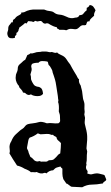

<svg xmlns="http://www.w3.org/2000/svg" viewBox="-20 -748 455 786"><path d="M316.4 18.6 274.4 16.6Q270.5 16.6 262.7 9.8Q254.9 2.9 252 3.9L239.3 -14.6Q235.4 -26.4 235.4 -37.1V-57.6Q230.5 -60.5 227.5 -66.4Q209 -62.5 204.6 -57.6Q200.2 -52.7 197.3 -50.8Q182.6 -50.8 169.9 -38.1Q165 -42 159.2 -39.6Q153.3 -37.1 147 -38.1Q140.6 -39.1 137.7 -40.5Q134.8 -42 129.9 -43.9Q124 -42 119.1 -43Q114.3 -43.9 106.4 -43Q100.6 -49.8 80.1 -57.6Q66.4 -66.4 49.8 -70.3Q30.3 -99.6 18.6 -120.1Q21.5 -128.9 19.5 -138.7Q16.6 -155.3 26.4 -169.9Q33.2 -187.5 44.4 -197.8Q55.7 -208 60.5 -212.4Q65.4 -216.8 71.3 -220.2Q77.1 -223.6 82.5 -231Q87.9 -238.3 96.2 -240.2Q104.5 -242.2 111.3 -242.7Q118.2 -243.2 127 -245.1Q135.7 -247.1 138.7 -248Q149.4 -252 171.9 -243.2Q184.6 -245.1 194.8 -243.7Q205.1 -242.2 218.8 -243.2Q226.6 -248 226.1 -253.9Q225.6 -259.8 225.6 -267.6Q225.6 -275.4 224.6 -279.3L220.7 -292Q222.7 -318.4 217.8 -330.1Q219.7 -338.9 218.8 -339.8Q217.8 -340.8 217.8 -344.2Q217.8 -347.7 216.8 -354.5Q215.8 -361.3 214.4 -370.1Q212.9 -378.9 210.4 -396Q208 -413.1 205.1 -422.4Q202.1 -431.6 200.7 -436.5Q199.2 -441.4 197.3 -446.3Q195.3 -451.2 194.8 -455.6Q194.3 -460 190.9 -465.8Q187.5 -471.7 185.5 -475.1Q183.6 -478.5 179.7 -481.4Q177.7 -484.4 177.2 -489.3Q176.8 -494.1 173.8 -496.1Q163.1 -498 152.8 -498Q142.6 -498 137.7 -491.2Q119.1 -491.2 111.3 -486.3Q106.4 -479.5 108.4 -472.7Q110.4 -465.8 109.4 -460.4Q108.4 -455.1 106.9 -451.2Q105.5 -447.3 104.5 -443.4Q107.4 -433.6 106.9 -427.7Q106.4 -421.9 111.8 -412.1Q117.2 -402.3 120.1 -399.4Q123 -396.5 128.4 -394.5Q133.8 -392.6 137.2 -392.6Q140.6 -392.6 147.5 -387.7Q154.3 -382.8 156.2 -364.3Q150.4 -354.5 133.8 -354.5Q117.2 -354.5 107.4 -361.3Q103.5 -361.3 101.6 -359.9Q99.6 -358.4 94.2 -359.9Q88.9 -361.3 85.4 -365.2Q82 -369.1 74.2 -369.1Q72.3 -376 67.9 -380.4Q63.5 -384.8 59.6 -389.6Q56.6 -399.4 55.2 -399.4Q53.7 -399.4 53.7 -400.4Q41 -418.9 44.9 -438.5Q44.9 -442.4 46.9 -446.8Q48.8 -451.2 50.8 -456.5Q52.7 -461.9 52.7 -467.3Q52.7 -472.7 54.7 -477.1Q56.6 -481.4 60.1 -484.4Q63.5 -487.3 67.4 -490.7Q71.3 -494.1 74.7 -497.6Q78.1 -501 83 -502.9Q85 -507.8 87.4 -512.2Q89.8 -516.6 91.8 -522.5Q95.7 -524.4 98.6 -525.4Q101.6 -526.4 103.5 -529.3Q112.3 -528.3 121.1 -531.7Q129.9 -535.2 138.2 -535.2Q146.5 -535.2 152.3 -537.1H166Q172.9 -537.1 178.7 -535.2Q184.6 -533.2 192.4 -535.2Q197.3 -534.2 202.6 -532.2Q208 -530.3 213.9 -533.2Q218.8 -527.3 231.9 -522Q245.1 -516.6 252.4 -504.9Q259.8 -493.2 263.7 -488.8Q267.6 -484.4 270.5 -478Q273.4 -471.7 276.9 -466.3Q280.3 -460.9 283.2 -455.6Q286.1 -450.2 290 -444.3Q293.9 -438.5 296.4 -432.6Q298.8 -426.8 303.7 -422.9Q300.8 -412.1 310.5 -397.5Q311.5 -393.6 312 -390.6Q312.5 -387.7 314.5 -381.3Q316.4 -375 317.4 -363.8Q318.4 -352.5 319.8 -345.2Q321.3 -337.9 322.8 -335Q324.2 -332 325.2 -326.2Q326.2 -320.3 325.7 -311Q325.2 -301.8 326.2 -295.4Q327.1 -289.1 326.2 -286.1Q325.2 -283.2 325.2 -279.3L328.1 -265.6Q328.1 -259.8 327.1 -253.9Q326.2 -248 327.1 -241.2Q328.1 -234.4 331.1 -224.1Q334 -213.9 335.4 -204.6Q336.9 -195.3 336.9 -188.5V-175.8Q336.9 -169.9 334 -140.6L336.9 -127.9Q335 -117.2 335 -90.8L333 -79.1Q335 -75.2 333.5 -71.3Q332 -67.4 332 -61.5Q332 -55.7 336.4 -50.8Q340.8 -45.9 336.9 -38.1Q350.6 -32.2 358.4 -35.2Q375 -40 386.2 -37.1Q397.5 -34.2 401.9 -33.2Q406.2 -32.2 408.2 -30.3Q413.1 -18.6 414.6 -14.2Q416 -9.8 409.2 -5.9Q402.3 -2 401.4 2.9Q375 7.8 355.5 7.8Q335.9 7.8 316.4 18.6ZM145.5 -198.2 134.8 -202.1Q118.2 -189.5 101.6 -184.6Q96.7 -179.7 95.7 -171.9Q94.7 -164.1 92.3 -153.3Q89.8 -142.6 90.8 -139.6Q96.7 -128.9 96.7 -126Q96.7 -123 100.1 -116.2Q103.5 -109.4 104.5 -105.5Q112.3 -101.6 116.7 -95.7Q121.1 -89.8 127.4 -87.9Q133.8 -85.9 138.7 -87.9Q143.6 -89.8 147.5 -85.9Q151.4 -86.9 158.7 -86.4Q166 -85.9 172.9 -86.9Q178.7 -92.8 186.5 -92.3Q194.3 -91.8 200.2 -95.7Q213.9 -108.4 216.3 -112.3Q218.8 -116.2 226.6 -120.1Q229.5 -144.5 229.5 -162.1Q223.6 -168.9 218.3 -172.9Q212.9 -176.8 210.9 -186.5Q207 -189.5 203.1 -190.9Q199.2 -192.4 197.3 -196.3Q192.4 -196.3 191.9 -195.8Q191.4 -195.3 184.6 -198.2Q177.7 -201.2 145.5 -198.2ZM335 -715.8Q345.7 -720.7 346.7 -727.5Q357.4 -726.6 362.3 -720.2Q367.2 -713.9 371.1 -706.1Q369.1 -700.2 366.7 -695.8Q364.3 -691.4 365.2 -683.6Q359.4 -677.7 353.5 -672.9Q347.7 -668 345.7 -660.2Q337.9 -662.1 335.9 -656.2Q334 -650.4 332 -645.5Q327.1 -645.5 325.7 -644.5Q324.2 -643.6 319.3 -645.5Q317.4 -643.6 314.5 -643.6Q311.5 -643.6 303.2 -635.3Q294.9 -627 285.6 -628.4Q276.4 -629.9 269 -629.9Q261.7 -629.9 251 -624Q245.1 -626 238.3 -626H222.7Q220.7 -628.9 216.3 -630.4Q211.9 -631.8 212.9 -636.7Q200.2 -637.7 176.8 -652.3Q169.9 -653.3 168 -651.9Q166 -650.4 161.1 -651.9Q156.2 -653.3 154.3 -656.7Q152.3 -660.2 147.5 -662.1Q139.6 -662.1 136.2 -660.6Q132.8 -659.2 127.9 -661.6Q123 -664.1 121.6 -661.1Q120.1 -658.2 115.2 -658.2Q110.4 -661.1 106 -660.6Q101.6 -660.2 97.7 -662.1Q92.8 -660.2 90.8 -654.8Q88.9 -649.4 83 -654.3Q80.1 -650.4 57.6 -633.8Q59.6 -628.9 57.1 -627.9Q54.7 -627 55.7 -622.1Q53.7 -620.1 52.2 -617.2Q50.8 -614.3 46.9 -613.3Q48.8 -605.5 44.4 -603Q40 -600.6 41 -592.8Q18.6 -587.9 13.2 -598.6Q7.8 -609.4 11.2 -618.2Q14.6 -627 13.7 -630.9Q13.7 -640.6 19 -646Q24.4 -651.4 24.9 -654.3Q25.4 -657.2 31.2 -656.2Q33.2 -659.2 32.7 -661.6Q32.2 -664.1 35.2 -668Q40 -669.9 42.5 -673.8Q44.9 -677.7 49.8 -681.2Q54.7 -684.6 61 -687.5Q67.4 -690.4 68.4 -698.2Q70.3 -695.3 79.1 -698.2Q101.6 -710.9 128.9 -709H155.3Q160.2 -710 166 -707Q171.9 -704.1 180.7 -703.1Q189.5 -702.1 193.8 -700.7Q198.2 -699.2 201.7 -696.3Q205.1 -693.4 210.9 -690.9Q216.8 -688.5 224.6 -688Q232.4 -687.5 240.2 -684.6Q248 -681.6 252 -679.7Q269.5 -669.9 288.1 -675.8Q301.8 -675.8 304.7 -685.5Q314.5 -686.5 317.4 -688.5Q320.3 -690.4 324.7 -696.3Q329.1 -702.1 332.5 -703.6Q335.9 -705.1 335 -715.8Z"/></svg>

Font: Mountains of Christmas
Style: Bold
Weight: 700
Designer: Crystal Kluge
Foundry: Font Diner, Inc DBA Tart Workshop
Version: Version 1.002